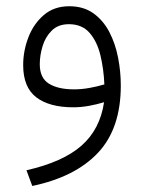

<svg xmlns="http://www.w3.org/2000/svg" viewBox="-20 -348 470 627"><path d="M374.5 -68.8Q374.5 71.8 300 150.9Q225.6 230 85.4 259.3L66.4 208Q185.1 181.2 245.8 127.9Q306.6 74.7 319.8 -14.2Q297.4 -7.3 271 -2.4Q244.6 2.4 219.2 2.4Q141.1 2.4 98.4 -30.3Q55.7 -63 55.7 -135.3Q55.7 -182.1 72.8 -226.3Q89.8 -270.5 123.3 -299.1Q156.7 -327.6 206.1 -327.6Q252.9 -327.6 285.2 -304.4Q317.4 -281.2 337.2 -243.2Q356.9 -205.1 365.7 -159.4Q374.5 -113.8 374.5 -68.8ZM221.7 -56.2Q246.6 -56.2 272 -60.8Q297.4 -65.4 320.8 -72.3Q318.8 -121.6 308.1 -166.7Q297.4 -211.9 272.7 -240.5Q248 -269 205.1 -269Q169.9 -269 148.9 -248Q127.9 -227.1 118.9 -196.8Q109.9 -166.5 109.9 -138.2Q109.9 -93.3 139.9 -74.7Q169.9 -56.2 221.7 -56.2Z"/></svg>

Font: Vazirmatn RD UI ExtraLight
Style: Regular
Weight: 200
Designer: Saber Rastikerdar
Foundry: Saber Rastikerdar
Version: Version 33.003